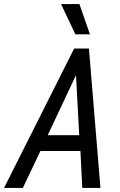

<svg xmlns="http://www.w3.org/2000/svg" viewBox="-65 -930 592 950"><path d="M-45 0 302 -690H375L432 0H342L333 -183H135L48 0ZM171 -261H327L311 -558ZM237 -910H328L380 -760H308Z"/></svg>

Font: Radio Canada Condensed
Style: Italic
Weight: 400
Width: 3
Italic angle: -12°
Designer: Charles Daoud, Etienne Aubert Bonn, Alexandre Saumier Demers, Jacques Le Bailly
Foundry: Radio-Canada
Version: Version 2.104; ttfautohint (v1.8.4.7-5d5b);gftools[0.9.28.de